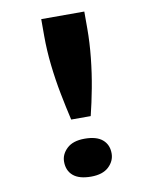

<svg xmlns="http://www.w3.org/2000/svg" viewBox="-82 -770 674 843"><g transform="rotate(-10 255.5 -348.5)"><path d="M213 -251Q200 -307 187.5 -371Q175 -435 167.5 -502Q160 -569 160 -632V-708H352V-632Q352 -570 345 -502.5Q338 -435 326 -371Q314 -307 300 -251ZM256 11Q203 11 176.5 -11.5Q150 -34 150 -74Q150 -107 177 -132.5Q204 -158 256 -158Q309 -158 335.5 -135.5Q362 -113 362 -74Q362 -40 335 -14.5Q308 11 256 11Z"/></g></svg>

Font: Lexend Peta SemiBold
Style: Regular
Weight: 600
Designer: Bonnie Shaver-Troup, Thomas Jockin
Foundry: Lexend
Version: Version 1.007